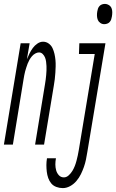

<svg xmlns="http://www.w3.org/2000/svg" viewBox="-60 -742 596 985"><path d="M-40 0 46 -520H92L78 -438Q84 -453 91.5 -468Q99 -483 108.5 -496Q118 -509 132 -518.5Q146 -528 161 -528Q177 -528 190 -518.5Q203 -509 209.5 -495Q216 -481 219.5 -465.5Q223 -450 224.5 -434Q226 -418 225.5 -401.5Q225 -385 224 -368.5Q223 -352 221 -335.5Q219 -319 216 -302L166 0H120L171 -311Q173 -323 174.5 -334.5Q176 -346 177 -357.5Q178 -369 178.5 -380.5Q179 -392 178.5 -403Q178 -414 176.5 -425.5Q175 -437 171 -447Q167 -457 159 -465Q151 -473 140 -473Q131 -473 121 -467.5Q111 -462 103.5 -453Q96 -444 91 -435Q86 -426 82 -416Q78 -406 75 -396Q72 -386 69 -376Q66 -366 64.5 -356Q63 -346 61 -336L6 0ZM475 -618Q464 -618 455 -624Q446 -630 442 -639.5Q438 -649 437.5 -660.5Q437 -672 439 -683Q440 -690 442.5 -697.5Q445 -705 450.5 -711Q456 -717 463.5 -719.5Q471 -722 479 -722Q489 -722 498.5 -716Q508 -710 512 -700.5Q516 -691 516 -679.5Q516 -668 514 -657Q513 -650 510.5 -642.5Q508 -635 502.5 -629Q497 -623 489.5 -620.5Q482 -618 475 -618ZM262 223Q245 223 229 217Q213 211 203 199Q193 187 187.5 171.5Q182 156 180 139Q178 122 178 105Q178 88 181 70H227Q224 86 224 101.5Q224 117 228 131.5Q232 146 242 157Q252 168 268 168Q281 168 292.5 157.5Q304 147 311.5 134.5Q319 122 324 109Q329 96 332.5 82.5Q336 69 339 55.5Q342 42 344 29L426 -465H345L347 -520H481L388 38Q385 57 381 76.5Q377 96 370.5 114.5Q364 133 355 151.5Q346 170 332 186.5Q318 203 299.5 213Q281 223 262 223Z"/></svg>

Font: Iosevka Term Curly Lt Obl
Style: Regular
Weight: 300
Italic angle: -9°
Designer: Belleve Invis
Foundry: Belleve Invis
Version: Version 32.3.0